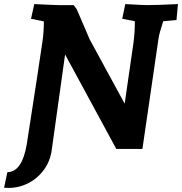

<svg xmlns="http://www.w3.org/2000/svg" viewBox="-66 -730 892 941"><path d="M65 -22Q79 -108 114 -339L141 -519Q149 -570 149 -625L86 -638L102 -710Q202 -705 221 -705H295L310 -685L374 -536L545 -222L588 -519Q595 -572 595 -626L533 -638L548 -710Q636 -705 654 -705Q704 -705 806 -710L799 -632L734 -626Q714 -565 711 -542L632 0H504L253 -463L188 2Q181 58 150 101Q119 144 73 167.5Q27 191 -25 191Q-39 191 -46 190L-30 114Q42 113 65 -22Z"/></svg>

Font: Andada Pro ExtraBold
Style: Italic
Weight: 800
Italic angle: -6.99998°
Designer: Carolina Giovagnoli
Foundry: Huerta Tipografica
Version: Version 3.005; ttfautohint (v1.8.4)